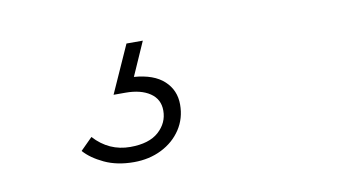

<svg xmlns="http://www.w3.org/2000/svg" viewBox="-39 -73 678 382"><g transform="rotate(-10 300.0 117.5)"><path d="M206 235Q172 235 146.5 223Q121 211 107 195L131 171Q161 204 204 204Q242 204 261.5 186.5Q281 169 281 144Q281 121 262.5 108.5Q244 96 213 96H189L232 0H265L235 68Q275 71 295.5 90Q316 109 316 138Q316 166 301.5 188Q287 210 262 222.5Q237 235 206 235Z"/></g></svg>

Font: Red Hat Text VF
Style: Italic
Weight: 300
Italic angle: -12°
Designer: Pentagram, MCKL
Foundry: Pentagram, MCKL
Version: Version 1.023